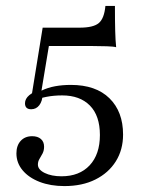

<svg xmlns="http://www.w3.org/2000/svg" viewBox="-20 -508 477 649"><path d="M197.6 121Q150.8 121 114.1 106.9Q77.4 92.7 56.5 67.7Q35.5 42.7 35.5 10.5Q35.5 -16.1 50 -31.9Q64.5 -47.6 88.7 -47.6Q107.3 -47.6 118.1 -38.3Q129 -29 129 -12.1Q129 0.8 123.8 10.9Q118.5 21 113.3 29.4Q108.1 37.9 108.1 48.4Q108.1 65.3 131 76.6Q154 87.9 187.9 87.9Q248.4 87.9 283.1 50.8Q317.7 13.7 317.7 -51.6Q317.7 -116.9 283.9 -151.2Q250 -185.5 190.3 -185.5Q161.3 -185.5 136.7 -180.6Q112.1 -175.8 91.9 -166.9L83.9 -166.1L124.2 -414.5H249.2Q295.2 -414.5 313.7 -429.8Q332.3 -445.2 336.3 -487.9H368.5Q368.5 -435.5 369.4 -403.6Q370.2 -371.8 372.6 -348.4Q364.5 -350.8 341.5 -351.6Q318.5 -352.4 294.4 -352.4H145.2L120.2 -201.6Q141.9 -212.1 166.5 -216.5Q191.1 -221 219.4 -221Q304 -221 350 -175.8Q396 -130.6 396 -53.2Q396 -1.6 371.4 37.5Q346.8 76.6 302.4 98.8Q258.1 121 197.6 121ZM85.5 -138.7Q64.5 -138.7 64.5 -158.9Q64.5 -174.2 79 -186.3Q93.5 -198.4 116.1 -203.2L124.2 -189.5Q123.4 -166.1 112.9 -152.4Q102.4 -138.7 85.5 -138.7Z"/></svg>

Font: Playfair 12pt Light
Style: Regular
Weight: 300
Designer: Claus Eggers Sørensen
Foundry: Claus Eggers Sørensen
Version: Version 2.000;gftools[0.9.28]